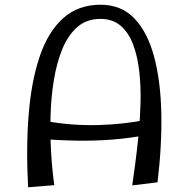

<svg xmlns="http://www.w3.org/2000/svg" viewBox="-20 -786 799 813"><path d="M540 -1Q545 -37 552.5 -92Q560 -147 566.5 -213Q573 -279 575 -348Q577 -417 570 -481Q563 -545 544.5 -595.5Q526 -646 492 -676Q458 -706 405 -706Q347 -706 307.5 -671.5Q268 -637 244 -578.5Q220 -520 208 -446.5Q196 -373 194 -294Q192 -215 196.5 -139.5Q201 -64 210 -2L99 7Q90 -161 101.5 -302.5Q113 -444 148.5 -548Q184 -652 247.5 -709Q311 -766 406 -766Q493 -766 548.5 -708.5Q604 -651 632 -548Q660 -445 663 -308.5Q666 -172 647 -14ZM139 -199 171 -274Q231 -263 287.5 -259Q344 -255 397 -256.5Q450 -258 500 -263.5Q550 -269 596 -278L605 -215Q531 -201 456 -195Q381 -189 302.5 -190.5Q224 -192 139 -199Z"/></svg>

Font: Marhey Light
Style: Regular
Weight: 300
Designer: Nur Syamsi & Bustanul Arifin
Foundry: Namelatype
Version: Version 1.000